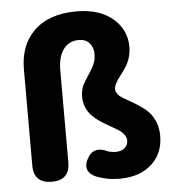

<svg xmlns="http://www.w3.org/2000/svg" viewBox="-56 -863 844 929"><g transform="rotate(-5 366.0 -398.5)"><path d="M487 14Q425 14 370 -9Q313 -37 341 -93Q373 -158 445 -122Q465 -117 480 -117Q507 -117 523.5 -131Q540 -145 540 -167Q540 -190 517 -210Q503 -222 463 -244Q404 -277 381 -301Q341 -341 341 -398Q341 -427 353 -454Q361 -470 380.5 -499Q400 -528 407 -544Q419 -570 419 -598Q419 -630 400.5 -651Q382 -672 350 -672Q299 -672 273 -634Q247 -598 247 -533V-87Q247 0 160 0Q72 0 72 -87V-276V-552Q72 -669 140 -737Q213 -811 350 -811Q464 -811 530 -752Q590 -698 590 -618Q590 -576 572 -539Q562 -518 536 -485Q503 -443 503 -420Q503 -402 522 -385Q534 -375 569 -356Q631 -321 657 -294Q701 -246 701 -176Q701 -93 647 -42Q589 14 487 14Z"/></g></svg>

Font: GenSenRounded TW H
Style: Regular
Weight: 900
Version: Version 1.501;PS 1;hotconv 16.6.51;makeotf.lib2.5.65220